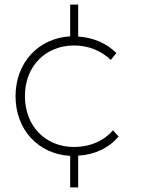

<svg xmlns="http://www.w3.org/2000/svg" viewBox="-20 -681 640 840"><path d="M499 -84 474 -111C434 -64 374 -38 304 -38C179 -38 89 -129 89 -261C89 -391 179 -482 304 -482C369 -482 423 -458 465 -419L489 -449C447 -491 389 -517 322 -521V-661H287V-522C148 -514 48 -407 48 -260C48 -113 148 -7 287 1V139H322V0C395 -4 457 -34 499 -84Z"/></svg>

Font: Montserrat arm ExtraLight
Style: Regular
Weight: 275
Designer: Julieta Ulanovsky
Foundry: Julieta Ulanovsky
Version: Version 6.000;PS 006.000;hotconv 1.0.88;makeotf.lib2.5.64775